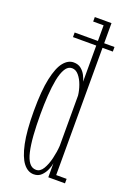

<svg xmlns="http://www.w3.org/2000/svg" viewBox="-147 -802 584 865"><g transform="rotate(20 145.0 -370.0)"><path d="M89 -631.5V-653.5H280V-631.5ZM133.5 10Q105 10 83.5 -17.5Q62 -45 49.5 -104.2Q37 -163.5 37 -259Q37 -356.5 49.8 -415Q62.5 -473.5 83.8 -499.5Q105 -525.5 131.5 -525.5Q153.5 -525.5 167.5 -514Q181.5 -502.5 189.5 -486.8Q197.5 -471 200.5 -458V-728.5H150.5V-750H230.5V-21.5H280.5V0H200.5V-67.5Q199 -54 191.2 -35.8Q183.5 -17.5 169.5 -3.8Q155.5 10 133.5 10ZM136.5 -12.5Q156.5 -12.5 169.8 -34.5Q183 -56.5 190.8 -88.5Q198.5 -120.5 200.5 -150.5V-392Q198 -415 189.2 -439.8Q180.5 -464.5 166.2 -481.5Q152 -498.5 133.5 -498.5Q114 -498.5 101.5 -477.8Q89 -457 82.2 -422.2Q75.5 -387.5 72.8 -344.5Q70 -301.5 70 -256.5Q70 -199.5 73.2 -154.5Q76.5 -109.5 83.8 -77.8Q91 -46 104 -29.2Q117 -12.5 136.5 -12.5Z"/></g></svg>

Font: Imbue 48pt Thin
Style: Regular
Weight: 250
Designer: Tyler Finck
Foundry: Etcetera Type Company
Version: Version 1.102